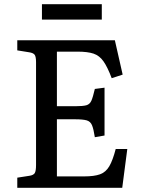

<svg xmlns="http://www.w3.org/2000/svg" viewBox="-20 -891 677 911"><path d="M62 0V-48L120 -57Q139 -60 145 -70Q151 -80 151 -108V-596Q151 -622 144.5 -631Q138 -640 118 -643L62 -652V-700H525L562 -537L510 -520Q490 -573 471 -600Q452 -627 424 -636.5Q396 -646 347 -646H250V-387H337Q373 -387 389.5 -391.5Q406 -396 413.5 -413Q421 -430 430 -469L476 -475V-248L430 -240Q424 -279 416.5 -297Q409 -315 391 -320Q373 -325 337 -325H250V-54H379Q427 -54 454.5 -64Q482 -74 498.5 -102Q515 -130 529 -184H584L560 0ZM179 -798V-871H463V-798Z"/></svg>

Font: Literata 12pt
Style: Regular
Weight: 400
Designer: Latin by Veronika Burian and Jose Scaglione. Greek by Irene Vlachou. Cyrillic by Vera Evstafieva.
Foundry: TypeTogether
Version: Version 3.002